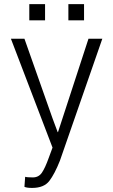

<svg xmlns="http://www.w3.org/2000/svg" viewBox="-20 -898 544 928"><path d="M135.3 10.3Q108.9 10.3 98.1 4.9L101.6 -43.5Q110.4 -40.5 138.7 -40.5Q167 -40.5 182.6 -63.5Q198.2 -86.4 215.3 -134.3L233.9 -184.6L32.7 -710.9H98.1L234.4 -324.7L258.8 -259.3H260.3L407.7 -710.9H474.6L269.5 -121.1Q244.1 -57.1 218.3 -23.4Q192.4 10.3 135.3 10.3ZM197.8 -799.8H121.6V-877.9H197.8ZM386.2 -799.8H310.5V-877.9H386.2Z"/></svg>

Font: RobotoCondensed-Light
Style: Light
Weight: 300
Designer: Google
Version: Version 1.200311; 2013